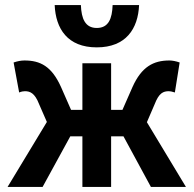

<svg xmlns="http://www.w3.org/2000/svg" viewBox="-20 -742 768 762"><path d="M149 0 259 -201H307V0H421V-201H470L579 0H718L563 -257L594 -329C611 -373 628 -380 650 -380C655 -380 662 -379 674 -375L693 -494C679 -499 664 -502 652 -502C589 -502 542 -477 506 -397L466 -306H421V-491H307V-306H262L222 -397C185 -479 140 -502 77 -502C63 -502 49 -499 34 -494L56 -375C66 -379 73 -380 79 -380C99 -380 118 -373 135 -329L166 -258L10 0ZM364 -554C480 -554 528 -628 532 -722H427C425 -668 411 -631 364 -631C318 -631 303 -668 301 -722H197C201 -628 248 -554 364 -554Z"/></svg>

Font: Source Sans Pro SemBd
Style: Regular
Weight: 700
Designer: Paul D. Hunt
Foundry: Adobe Systems Incorporated
Version: Version 2.020;PS 2.0;hotconv 1.0.86;makeotf.lib2.5.63406